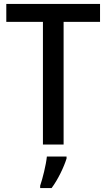

<svg xmlns="http://www.w3.org/2000/svg" viewBox="-20 -734 541 975"><path d="M303 0V-623H488V-714H12V-623H198V0ZM318 71V61H218C214 103 196 174 184 209V221H242C275 177 305 113 318 71Z"/></svg>

Font: Noto Sans Devanagari UI SemiCondensed Medium
Style: Regular
Weight: 500
Width: 4
Designer: Jelle Bosma - Monotype Design Team
Foundry: Monotype Imaging Inc.
Version: Version 2.004